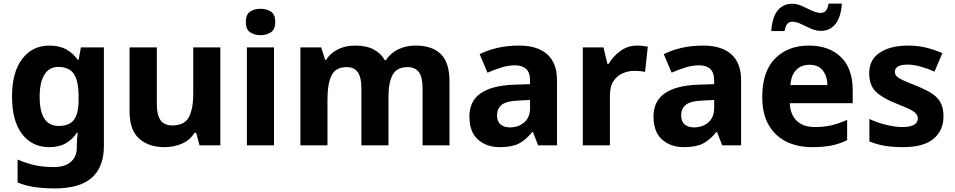

<svg xmlns="http://www.w3.org/2000/svg" viewBox="-20 -810 5320 1070"><path d="M255 -556Q311 -556 349.5 -534.5Q388 -513 413 -477H418L431 -546H559V4Q559 120 492 180Q425 240 285 240Q222 240 172 232.5Q122 225 78 207V79Q124 99 171 110Q218 121 280 121Q342 121 375 92Q408 63 408 12V-3Q408 -15 409.5 -35Q411 -55 413 -70H408Q385 -34 347.5 -12Q310 10 254 10Q159 10 103 -63Q47 -136 47 -272Q47 -408 104 -482Q161 -556 255 -556ZM304 -437Q254 -437 227.5 -394Q201 -351 201 -270Q201 -108 307 -108Q367 -108 392.5 -143Q418 -178 418 -252V-274Q418 -356 392.5 -396.5Q367 -437 304 -437Z M1208 -546V0H1092L1073 -70H1064Q1038 -28 993 -9Q948 10 896 10Q809 10 755.5 -37.5Q702 -85 702 -190V-546H854V-228Q854 -170 874.5 -140.5Q895 -111 940 -111Q1008 -111 1032.5 -157Q1057 -203 1057 -290V-546Z M1432 -761Q1465 -761 1489.5 -745.5Q1514 -730 1514 -687Q1514 -646 1489.5 -630Q1465 -614 1432 -614Q1398 -614 1374 -630Q1350 -646 1350 -687Q1350 -730 1374 -745.5Q1398 -761 1432 -761ZM1507 -546V0H1356V-546Z M2295 -556Q2389 -556 2437 -508.5Q2485 -461 2485 -356V0H2335V-318Q2335 -381 2314 -408.5Q2293 -436 2251 -436Q2192 -436 2168.5 -393.5Q2145 -351 2145 -273V0H1994V-318Q1994 -379 1974 -407.5Q1954 -436 1912 -436Q1850 -436 1827.5 -389.5Q1805 -343 1805 -256V0H1654V-546H1770L1792 -476H1797Q1820 -513 1862 -534.5Q1904 -556 1960 -556Q2021 -556 2061.5 -535Q2102 -514 2125 -474H2130Q2157 -515 2200 -535.5Q2243 -556 2295 -556Z M2873 -556Q2975 -556 3029.5 -507.5Q3084 -459 3084 -364V0H2979L2950 -74H2946Q2910 -30 2871.5 -10Q2833 10 2764 10Q2692 10 2644 -32Q2596 -74 2596 -161Q2596 -246 2658 -289.5Q2720 -333 2843 -338L2934 -341V-358Q2934 -407 2911.5 -426.5Q2889 -446 2850 -446Q2813 -446 2774 -434Q2735 -422 2697 -405L2653 -508Q2696 -530 2751.5 -543Q2807 -556 2873 -556ZM2877 -250Q2805 -248 2777.5 -227Q2750 -206 2750 -168Q2750 -133 2769.5 -116.5Q2789 -100 2822 -100Q2869 -100 2901.5 -128Q2934 -156 2934 -208V-253Z M3530 -556Q3545 -556 3562 -554Q3579 -552 3590 -550L3575 -409Q3564 -412 3549 -413.5Q3534 -415 3513 -415Q3482 -415 3451 -402Q3420 -389 3399.5 -359Q3379 -329 3379 -277V0H3228V-546H3343L3365 -454H3372Q3396 -496 3437.5 -526Q3479 -556 3530 -556Z M3899 -556Q4001 -556 4055.5 -507.5Q4110 -459 4110 -364V0H4005L3976 -74H3972Q3936 -30 3897.5 -10Q3859 10 3790 10Q3718 10 3670 -32Q3622 -74 3622 -161Q3622 -246 3684 -289.5Q3746 -333 3869 -338L3960 -341V-358Q3960 -407 3937.5 -426.5Q3915 -446 3876 -446Q3839 -446 3800 -434Q3761 -422 3723 -405L3679 -508Q3722 -530 3777.5 -543Q3833 -556 3899 -556ZM3903 -250Q3831 -248 3803.5 -227Q3776 -206 3776 -168Q3776 -133 3795.5 -116.5Q3815 -100 3848 -100Q3895 -100 3927.5 -128Q3960 -156 3960 -208V-253ZM4278 -637Q4284 -716 4314.5 -752.5Q4345 -789 4396 -789Q4423 -789 4450.5 -776Q4478 -763 4505 -750.5Q4532 -738 4555 -738Q4570 -738 4581 -748.5Q4592 -759 4598 -790H4672Q4666 -712 4635 -675Q4604 -638 4556 -638Q4527 -638 4499 -650.5Q4471 -663 4444.5 -676Q4418 -689 4394 -689Q4380 -689 4369 -678.5Q4358 -668 4352 -637Z M4487 -556Q4601 -556 4666.5 -492Q4732 -428 4732 -308V-235H4381Q4384 -173 4419.5 -137.5Q4455 -102 4522 -102Q4573 -102 4615 -112Q4657 -122 4701 -142V-29Q4661 -9 4616 0.5Q4571 10 4506 10Q4425 10 4362.5 -20.5Q4300 -51 4264 -113Q4228 -175 4228 -269Q4228 -412 4299.5 -484Q4371 -556 4487 -556ZM4491 -449Q4446 -449 4417.5 -420.5Q4389 -392 4385 -336H4591Q4590 -385 4565.5 -417Q4541 -449 4491 -449Z M5238 -161Q5238 -83 5182.5 -36.5Q5127 10 5012 10Q4954 10 4910 2.5Q4866 -5 4825 -22V-147Q4869 -126 4919.5 -114Q4970 -102 5008 -102Q5054 -102 5074.5 -115Q5095 -128 5095 -150Q5095 -165 5084.5 -177Q5074 -189 5047.5 -202Q5021 -215 4972 -234Q4899 -263 4861.5 -298.5Q4824 -334 4824 -402Q4824 -478 4883.5 -517Q4943 -556 5041 -556Q5093 -556 5139 -545Q5185 -534 5232 -514L5188 -411Q5150 -428 5110 -439Q5070 -450 5039 -450Q4967 -450 4967 -410Q4967 -395 4977.5 -384.5Q4988 -374 5014.5 -362Q5041 -350 5089 -331Q5138 -311 5171.5 -290Q5205 -269 5221.5 -238.5Q5238 -208 5238 -161Z"/></svg>

Font: Noto Sans Thai Looped
Style: Bold
Weight: 700
Designer: Sasikarn Vongin, Ben Mitchell
Foundry: The Fontpad Ltd
Version: Version 1.001; ttfautohint (v1.8.4.7-5d5b)